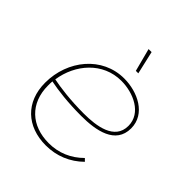

<svg xmlns="http://www.w3.org/2000/svg" viewBox="-198 -852 991 991"><g transform="rotate(45 297.0 -356.5)"><path d="M294 7C373 7 442 -22 497 -76L483 -90C432 -39 369 -12 297 -12C170 -12 84 -90 84 -220C84 -230 84 -241 85 -251C139 -240 219 -230 316 -230C424 -230 544 -252 544 -367C544 -472 435 -524 337 -524C177 -524 63 -384 63 -220C63 -79 156 7 294 7ZM351 -594H369L340 -720H318ZM88 -269C107 -396 200 -505 335 -505C422 -505 525 -460 525 -366C525 -264 409 -248 316 -248C218 -248 137 -259 88 -269Z"/></g></svg>

Font: Fixel Display Thin
Style: Italic
Weight: 100
Italic angle: -10°
Designer: AlfaBravo + MacPaw
Foundry: Kyrylo Tkachov, Marchela Mozhyna, Serhii Makarenko, Maria Weinstein, Zakhar Kryvoshyya
Version: Version 1.210;Glyphs 3.2 (3217)